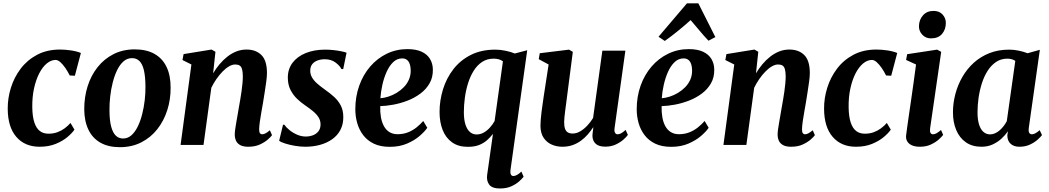

<svg xmlns="http://www.w3.org/2000/svg" viewBox="-20 -844 6110 1118"><path d="M210.5 10.5Q125 10.5 75.2 -46.8Q25.5 -104 25 -210.5Q24.5 -271.5 43.2 -332.2Q62 -393 100.2 -443.8Q138.5 -494.5 196 -525Q253.5 -555.5 330 -555.5Q359 -555.5 393.2 -550.5Q427.5 -545.5 451 -535.5L416 -403L386 -404.5Q374.5 -428 360.2 -448.5Q346 -469 331.5 -482Q317 -495 303.5 -495Q277.5 -495 252.8 -474.8Q228 -454.5 208.8 -417.5Q189.5 -380.5 178.2 -329.5Q167 -278.5 168 -217.5Q169 -164.5 180 -131Q191 -97.5 211.5 -81.5Q232 -65.5 262 -65.5Q291 -65.5 314.5 -74.2Q338 -83 356.8 -97Q375.5 -111 390.5 -128L413.5 -89Q399.5 -68.5 372 -45.5Q344.5 -22.5 304 -6Q263.5 10.5 210.5 10.5Z M764.5 -556.5Q832.5 -556.5 879 -530.5Q925.5 -504.5 949.5 -455Q973.5 -405.5 973.5 -334.5Q974 -265 954 -202.5Q934 -140 895.8 -91.5Q857.5 -43 802.5 -15Q747.5 13 678 13Q611 13 564.8 -13.2Q518.5 -39.5 494.8 -89Q471 -138.5 470.5 -208.5Q470.5 -279 490.2 -341.8Q510 -404.5 548.2 -452.8Q586.5 -501 641 -528.8Q695.5 -556.5 764.5 -556.5ZM749 -505.5Q720.5 -505.5 699 -486.5Q677.5 -467.5 662 -435.5Q646.5 -403.5 636.5 -364Q626.5 -324.5 621.8 -282.8Q617 -241 617.5 -203.5Q617.5 -144.5 627 -108Q636.5 -71.5 654 -54.5Q671.5 -37.5 696.5 -37.5Q724.5 -37.5 745.8 -56.8Q767 -76 782.5 -108Q798 -140 808 -179.5Q818 -219 822.8 -260.8Q827.5 -302.5 827 -340.5Q826.5 -399.5 817.8 -435.8Q809 -472 791.8 -488.8Q774.5 -505.5 749 -505.5Z M1221 -417Q1237.5 -445 1258.5 -470Q1279.5 -495 1304 -514.2Q1328.5 -533.5 1356.5 -544.5Q1384.5 -555.5 1415.5 -555.5Q1470 -555.5 1502.2 -523.5Q1534.5 -491.5 1534.5 -418.5Q1534.5 -399.5 1530.5 -369.2Q1526.5 -339 1521.2 -306.2Q1516 -273.5 1511.5 -245.5Q1507 -220 1502 -191.5Q1497 -163 1493.2 -136.8Q1489.5 -110.5 1489 -91.5Q1489 -74 1494 -68Q1499 -62 1506 -62Q1515 -62 1525.5 -67.2Q1536 -72.5 1551.5 -85.5L1564 -57Q1558 -48 1540 -32Q1522 -16 1493.5 -2.8Q1465 10.5 1426 10.5Q1396 10.5 1378.5 0.8Q1361 -9 1354 -25.2Q1347 -41.5 1347 -61Q1347 -73 1349.5 -91Q1352 -109 1355.8 -130.8Q1359.5 -152.5 1363.5 -175.2Q1367.5 -198 1371 -219Q1375 -240.5 1379 -264.5Q1383 -288.5 1386.5 -312.8Q1390 -337 1392 -359.5Q1394 -382 1394 -401Q1393.5 -427 1389.2 -441.8Q1385 -456.5 1375.2 -462.5Q1365.5 -468.5 1349.5 -468.5Q1332.5 -468.5 1313.5 -457.5Q1294.5 -446.5 1275.8 -427.2Q1257 -408 1240.2 -383.8Q1223.5 -359.5 1210.5 -333L1165 0H1031.5L1094.5 -468.5L1042.5 -494.5L1049 -529L1212 -555.5L1234.5 -542.5Z M1978.5 -442H1968Q1959.5 -460.5 1934 -479.8Q1908.5 -499 1871.5 -499Q1848.5 -499 1829.2 -492Q1810 -485 1798.5 -470.8Q1787 -456.5 1786.5 -434.5Q1786 -412 1796.8 -393.2Q1807.5 -374.5 1827.2 -357.2Q1847 -340 1873 -321.5Q1901.5 -301.5 1925.5 -279.8Q1949.5 -258 1964.2 -229.8Q1979 -201.5 1979 -161.5Q1979 -119 1961.8 -86.8Q1944.5 -54.5 1914 -33Q1883.5 -11.5 1843.5 -0.5Q1803.5 10.5 1758 10.5Q1728.5 10.5 1696.8 5Q1665 -0.5 1640 -8.5Q1615 -16.5 1605.5 -24.5L1628 -117.5H1636Q1646 -102.5 1665.2 -86.8Q1684.5 -71 1709.5 -60Q1734.5 -49 1760.5 -49Q1782 -49 1801.8 -56.2Q1821.5 -63.5 1834 -79.2Q1846.5 -95 1846.5 -119.5Q1846.5 -142.5 1834.8 -161Q1823 -179.5 1802.5 -196.5Q1782 -213.5 1755.5 -231.5Q1732.5 -247 1709.5 -269Q1686.5 -291 1671.2 -321.2Q1656 -351.5 1656 -392.5Q1656 -442 1683.5 -478.5Q1711 -515 1760.2 -535Q1809.5 -555 1873.5 -555Q1899 -555 1924.8 -552Q1950.5 -549 1970.2 -544.8Q1990 -540.5 1998 -537Z M2468 -100Q2454.5 -79.5 2424.5 -53.2Q2394.5 -27 2350.5 -8Q2306.5 11 2250 11Q2195.5 11 2157.2 -7.2Q2119 -25.5 2095 -57Q2071 -88.5 2060 -127.5Q2049 -166.5 2049 -207.5Q2049 -281.5 2071.8 -345.2Q2094.5 -409 2135.8 -456.8Q2177 -504.5 2232.2 -531.2Q2287.5 -558 2352 -558Q2403.5 -558 2436 -542.5Q2468.5 -527 2484.2 -500.2Q2500 -473.5 2500.5 -440Q2501.5 -393.5 2481.2 -358.5Q2461 -323.5 2427.2 -298.5Q2393.5 -273.5 2352.5 -257.8Q2311.5 -242 2270.2 -234.5Q2229 -227 2194 -226Q2193 -191 2198.2 -161.2Q2203.5 -131.5 2215.8 -109.2Q2228 -87 2247.8 -74.8Q2267.5 -62.5 2295 -62.5Q2328.5 -62.5 2356 -73.5Q2383.5 -84.5 2405.5 -102.2Q2427.5 -120 2444.5 -139.5ZM2322.5 -504Q2292 -504 2269.2 -482Q2246.5 -460 2231 -425Q2215.5 -390 2206.5 -349.8Q2197.5 -309.5 2195 -272Q2217 -273.5 2241.8 -281.5Q2266.5 -289.5 2289.8 -303.5Q2313 -317.5 2331.8 -336.8Q2350.5 -356 2361.2 -380.8Q2372 -405.5 2371.5 -435Q2370.5 -470 2358 -487Q2345.5 -504 2322.5 -504Z M2952 149.5Q2950.5 163.5 2955 172.2Q2959.5 181 2969.5 181Q2978.5 181 2990.2 174.8Q3002 168.5 3016 155L3029 185Q3022 194.5 3004.2 211Q2986.5 227.5 2958.2 240.5Q2930 253.5 2891.5 253.5Q2845 253.5 2828.5 230.8Q2812 208 2816.5 175.5L2850.5 -64.5Q2835 -44.5 2815.5 -27.2Q2796 -10 2769.2 0.5Q2742.5 11 2704.5 11Q2649 11 2612.2 -15.2Q2575.5 -41.5 2557.5 -87.2Q2539.5 -133 2539.5 -192Q2539.5 -259 2559.5 -323.8Q2579.5 -388.5 2619.8 -440.8Q2660 -493 2721.2 -524Q2782.5 -555 2864.5 -555Q2894 -555 2925.2 -548.2Q2956.5 -541.5 2977.5 -532.5L3050 -551.5ZM2908.5 -487Q2897.5 -495 2884 -498.8Q2870.5 -502.5 2855 -502.5Q2816 -502.5 2787 -483.2Q2758 -464 2737.8 -431.2Q2717.5 -398.5 2705 -358Q2692.5 -317.5 2686.8 -274.2Q2681 -231 2681 -191Q2681 -148 2690.2 -119Q2699.5 -90 2716.2 -75.5Q2733 -61 2755 -61Q2777.5 -61 2797.2 -72.2Q2817 -83.5 2833.2 -101.8Q2849.5 -120 2860 -139Z M3254.5 10.5Q3222 10.5 3193.2 -1.8Q3164.5 -14 3146 -40.8Q3127.5 -67.5 3127 -111Q3127 -128 3128.8 -149.2Q3130.5 -170.5 3133.5 -194Q3136.5 -217.5 3140 -241.2Q3143.5 -265 3146.5 -286L3174.5 -468.5L3117 -499.5L3123 -534L3293.5 -555L3315.5 -542L3282.5 -287Q3280 -266.5 3277 -244.2Q3274 -222 3271.2 -201Q3268.5 -180 3266.8 -162.5Q3265 -145 3265 -133.5Q3265 -109 3270.2 -94.2Q3275.5 -79.5 3286.5 -73Q3297.5 -66.5 3314.5 -66.5Q3337 -66.5 3359 -79.5Q3381 -92.5 3400.2 -113.2Q3419.5 -134 3433.5 -157L3487.5 -549H3621.5L3558.5 -97.5Q3556 -79 3561.5 -70.5Q3567 -62 3576.5 -62Q3585.5 -62 3596 -67.5Q3606.5 -73 3623 -87.5L3636 -58.5Q3629 -48 3611 -31.8Q3593 -15.5 3566 -2.8Q3539 10 3505 10Q3468 10 3450 -5.8Q3432 -21.5 3430 -47.5Q3429.5 -50.5 3429.8 -56.8Q3430 -63 3431 -70.8Q3432 -78.5 3433 -86.5Q3434 -94.5 3435 -101.5L3433.5 -102Q3420 -81.5 3402.5 -61.2Q3385 -41 3363 -24.8Q3341 -8.5 3314 1Q3287 10.5 3254.5 10.5Z M4106.5 -100Q4093 -79.5 4063 -53.2Q4033 -27 3989 -8Q3945 11 3888.5 11Q3834 11 3795.8 -7.2Q3757.5 -25.5 3733.5 -57Q3709.5 -88.5 3698.5 -127.5Q3687.5 -166.5 3687.5 -207.5Q3687.5 -281.5 3710.2 -345.2Q3733 -409 3774.2 -456.8Q3815.5 -504.5 3870.8 -531.2Q3926 -558 3990.5 -558Q4042 -558 4074.5 -542.5Q4107 -527 4122.8 -500.2Q4138.5 -473.5 4139 -440Q4140 -393.5 4119.8 -358.5Q4099.5 -323.5 4065.8 -298.5Q4032 -273.5 3991 -257.8Q3950 -242 3908.8 -234.5Q3867.5 -227 3832.5 -226Q3831.5 -191 3836.8 -161.2Q3842 -131.5 3854.2 -109.2Q3866.5 -87 3886.2 -74.8Q3906 -62.5 3933.5 -62.5Q3967 -62.5 3994.5 -73.5Q4022 -84.5 4044 -102.2Q4066 -120 4083 -139.5ZM3961 -504Q3930.5 -504 3907.8 -482Q3885 -460 3869.5 -425Q3854 -390 3845 -349.8Q3836 -309.5 3833.5 -272Q3855.5 -273.5 3880.2 -281.5Q3905 -289.5 3928.2 -303.5Q3951.5 -317.5 3970.2 -336.8Q3989 -356 3999.8 -380.8Q4010.5 -405.5 4010 -435Q4009 -470 3996.5 -487Q3984 -504 3961 -504ZM3851 -605.5 3814.5 -630 3980 -824.5H4046.5L4145.5 -628L4105.5 -607Q4079.5 -634 4053.8 -665.2Q4028 -696.5 4001.5 -727Q3967 -696 3928.8 -664.8Q3890.5 -633.5 3851 -605.5Z M4382 -417Q4398.5 -445 4419.5 -470Q4440.5 -495 4465 -514.2Q4489.5 -533.5 4517.5 -544.5Q4545.5 -555.5 4576.5 -555.5Q4631 -555.5 4663.2 -523.5Q4695.5 -491.5 4695.5 -418.5Q4695.5 -399.5 4691.5 -369.2Q4687.5 -339 4682.2 -306.2Q4677 -273.5 4672.5 -245.5Q4668 -220 4663 -191.5Q4658 -163 4654.2 -136.8Q4650.5 -110.5 4650 -91.5Q4650 -74 4655 -68Q4660 -62 4667 -62Q4676 -62 4686.5 -67.2Q4697 -72.5 4712.5 -85.5L4725 -57Q4719 -48 4701 -32Q4683 -16 4654.5 -2.8Q4626 10.5 4587 10.5Q4557 10.5 4539.5 0.8Q4522 -9 4515 -25.2Q4508 -41.5 4508 -61Q4508 -73 4510.5 -91Q4513 -109 4516.8 -130.8Q4520.5 -152.5 4524.5 -175.2Q4528.5 -198 4532 -219Q4536 -240.5 4540 -264.5Q4544 -288.5 4547.5 -312.8Q4551 -337 4553 -359.5Q4555 -382 4555 -401Q4554.5 -427 4550.2 -441.8Q4546 -456.5 4536.2 -462.5Q4526.5 -468.5 4510.5 -468.5Q4493.5 -468.5 4474.5 -457.5Q4455.5 -446.5 4436.8 -427.2Q4418 -408 4401.2 -383.8Q4384.5 -359.5 4371.5 -333L4326 0H4192.5L4255.5 -468.5L4203.5 -494.5L4210 -529L4373 -555.5L4395.5 -542.5Z M4964 10.5Q4878.5 10.5 4828.8 -46.8Q4779 -104 4778.5 -210.5Q4778 -271.5 4796.8 -332.2Q4815.5 -393 4853.8 -443.8Q4892 -494.5 4949.5 -525Q5007 -555.5 5083.5 -555.5Q5112.5 -555.5 5146.8 -550.5Q5181 -545.5 5204.5 -535.5L5169.5 -403L5139.5 -404.5Q5128 -428 5113.8 -448.5Q5099.5 -469 5085 -482Q5070.5 -495 5057 -495Q5031 -495 5006.2 -474.8Q4981.5 -454.5 4962.2 -417.5Q4943 -380.5 4931.8 -329.5Q4920.5 -278.5 4921.5 -217.5Q4922.5 -164.5 4933.5 -131Q4944.5 -97.5 4965 -81.5Q4985.5 -65.5 5015.5 -65.5Q5044.5 -65.5 5068 -74.2Q5091.5 -83 5110.2 -97Q5129 -111 5144 -128L5167 -89Q5153 -68.5 5125.5 -45.5Q5098 -22.5 5057.5 -6Q5017 10.5 4964 10.5Z M5336 10.5Q5309.5 10.5 5290.8 2.5Q5272 -5.5 5262.8 -20.8Q5253.5 -36 5256.5 -58Q5258.5 -76.5 5263 -107.2Q5267.5 -138 5273.2 -178.5Q5279 -219 5286 -266.2Q5293 -313.5 5300 -365Q5307 -416.5 5314 -468.5L5256 -495L5262.5 -528.5L5437 -555L5460.5 -542L5396 -97Q5393.5 -79 5398.2 -70.5Q5403 -62 5412.5 -62Q5422 -62 5432.5 -67.5Q5443 -73 5459.5 -87L5472 -58.5Q5464.5 -48.5 5446.8 -32.2Q5429 -16 5401.2 -2.8Q5373.5 10.5 5336 10.5ZM5400.5 -620.5Q5370.5 -620.5 5350.2 -642.2Q5330 -664 5331 -693Q5332 -729.5 5354.8 -755Q5377.5 -780.5 5415.5 -780.5Q5450 -780.5 5469 -759Q5488 -737.5 5487.5 -710Q5487.5 -672.5 5465.5 -646.5Q5443.5 -620.5 5400.5 -620.5Z M5970.5 -99Q5968 -78 5973.5 -70Q5979 -62 5989 -62Q5997.5 -62 6008.2 -67.5Q6019 -73 6034 -86L6047.5 -57.5Q6040.5 -47.5 6022.5 -31.2Q6004.5 -15 5977.5 -2.2Q5950.5 10.5 5916 10.5Q5883.5 10.5 5864.8 -6.8Q5846 -24 5845.5 -55L5849 -79.5Q5834 -57.5 5811.8 -37Q5789.5 -16.5 5760.5 -3Q5731.5 10.5 5695 10.5Q5641 10.5 5604 -15.5Q5567 -41.5 5548 -86.8Q5529 -132 5529 -189.5Q5529 -243.5 5543 -296.5Q5557 -349.5 5584 -396.2Q5611 -443 5650.5 -478.8Q5690 -514.5 5741.8 -534.8Q5793.5 -555 5856.5 -555Q5884 -555 5913 -548.8Q5942 -542.5 5963.5 -534L6035 -554ZM5892 -489.5Q5883 -495.5 5871.5 -499Q5860 -502.5 5846 -502.5Q5809 -502.5 5780.5 -483.5Q5752 -464.5 5731.2 -432.2Q5710.5 -400 5697.5 -359.2Q5684.5 -318.5 5678.2 -275Q5672 -231.5 5672 -190Q5672 -147 5681.2 -118.2Q5690.5 -89.5 5707 -75.5Q5723.5 -61.5 5745 -61.5Q5760 -61.5 5774 -67.8Q5788 -74 5800.8 -85Q5813.5 -96 5824 -109.8Q5834.5 -123.5 5842.5 -138.5Z"/></svg>

Font: Merriweather 48pt
Style: Bold Italic
Weight: 700
Italic angle: -7.8°
Version: Version 2.101